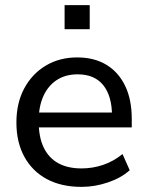

<svg xmlns="http://www.w3.org/2000/svg" viewBox="-20 -720 574 749"><path d="M298 9Q219 9 162.5 -21.5Q106 -52 75 -108.5Q44 -165 44 -242Q44 -318 74.5 -375Q105 -432 158.5 -464Q212 -496 281 -496Q348 -496 395.5 -467Q443 -438 468.5 -384.5Q494 -331 494 -256V-223H115V-281H434L417 -267Q417 -345 383 -387.5Q349 -430 283 -430Q235 -430 201 -407.5Q167 -385 149 -344.5Q131 -304 131 -251V-245Q131 -185 150.5 -144.5Q170 -104 207 -83.5Q244 -63 298 -63Q341 -63 381.5 -76.5Q422 -90 458 -119L486 -56Q453 -26 401.5 -8.5Q350 9 298 9ZM232 -606V-700H330V-606Z"/></svg>

Font: Nunito Sans 12pt ExtraLight 12pt Medium
Style: Regular
Weight: 500
Version: Version 3.101;gftools[0.9.27]